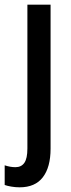

<svg xmlns="http://www.w3.org/2000/svg" viewBox="-49 -560 304 820"><path d="M35 240Q17 240 -0.5 237Q-18 234 -29 230V146Q-5 154 17 154Q42 154 55 135.5Q68 117 68 74V-540H167V75Q167 154 134 197Q101 240 35 240Z"/></svg>

Font: Noto Sans Georgian Condensed Medium
Style: Regular
Weight: 500
Width: 3
Designer: Monotype Design Team, Akaki Razmadze
Foundry: Google LLC
Version: Version 2.005; ttfautohint (v1.8.4.7-5d5b)